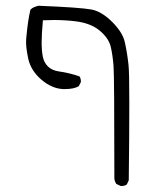

<svg xmlns="http://www.w3.org/2000/svg" viewBox="-20 -412 540 664"><path d="M397 231Q398.4 231.4 401.6 231.4Q404.8 231.4 409.4 230.2Q414.1 229 418.5 226.1L425.3 211.4Q427.2 52.7 427.2 -55.9Q427.2 -164.6 424.3 -189Q419.4 -232.9 411.1 -268.6Q403.3 -300.8 367.9 -336.2Q332.5 -371.6 297.4 -378.9Q259.3 -386.2 112.8 -392.1Q93.8 -387.2 87.4 -380.4Q85.4 -378.9 85 -377.4Q76.2 -340.8 70.8 -280.3Q70.3 -273.9 70.3 -269.8Q70.3 -265.6 70.3 -261Q70.3 -256.3 71.3 -247.1Q73.2 -229 78.1 -207Q87.9 -166.5 123.5 -136.2Q159.2 -106 197.3 -104Q201.7 -104 206.1 -104Q235.4 -104 252.4 -113.8L259.3 -127.4Q259.8 -128.9 259.8 -130.4Q259.8 -131.8 259.5 -134.3Q259.3 -136.7 258.8 -139.2Q257.3 -144 254.9 -147.9Q218.8 -160.2 183.6 -165Q159.2 -168.5 145.5 -182.4Q131.8 -196.3 127.9 -216.8Q124 -237.3 124 -265.6Q124 -293.9 128.4 -341.8Q152.8 -342.8 166 -342.8Q204.1 -342.8 241.2 -338.4Q293.5 -332 324.7 -306.2Q356.4 -279.8 363.3 -249Q369.6 -221.7 372.6 -184.6Q375.5 -147.9 375.5 206.1Q377 216.3 382.3 224.1Z"/></svg>

Font: NaikaiFont
Style: ExtraLight
Weight: 200
Version: Version 1.89